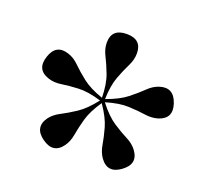

<svg xmlns="http://www.w3.org/2000/svg" viewBox="-93 -883 781 722"><g transform="rotate(20 298.0 -521.5)"><path d="M224 -299Q191 -253.5 142 -288.5Q93.5 -323.5 126 -369.5Q141 -389.5 166.5 -402.5Q192 -415.5 224 -436.5Q256 -457.5 289.5 -501Q236.5 -517 198.5 -515.2Q160.5 -513.5 132 -509Q103.5 -504.5 80 -512.5Q26 -530 45 -587Q63.5 -643.5 117 -626Q141 -618.5 161.2 -598.2Q181.5 -578 211.2 -554.5Q241 -531 293 -513Q292 -568 278.5 -603.5Q265 -639 252 -664.2Q239 -689.5 239 -714.5Q239 -770.5 299.5 -770.5Q359.5 -770.5 359.5 -714.5Q359.5 -689.5 346.8 -664Q334 -638.5 320.5 -603Q307 -567.5 305.5 -512.5Q357.5 -531 387.2 -554.5Q417 -578 437.5 -598.2Q458 -618.5 481.5 -626Q535 -643 554 -586Q572.5 -530 519 -512.5Q495 -505 466.8 -509.2Q438.5 -513.5 400.2 -515.2Q362 -517 309 -501Q343 -457 374.8 -436.2Q406.5 -415.5 432.2 -402.5Q458 -389.5 472.5 -369.5Q505.5 -324 456.5 -288.5Q408 -253 374.5 -299Q360 -319.5 355.5 -347.5Q351 -375.5 340.8 -412Q330.5 -448.5 299 -494Q268 -448.5 258 -412Q248 -375.5 243.2 -347.2Q238.5 -319 224 -299ZM299.5 -504Z"/></g></svg>

Font: Fraunces 72pt S000 SemiBold
Style: Regular
Weight: 600
Version: Version 1.000; ttfautohint (v1.8.3)